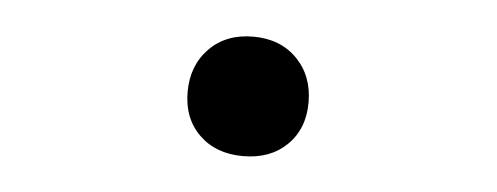

<svg xmlns="http://www.w3.org/2000/svg" viewBox="-27 -196 655 253"><g transform="rotate(5 300.0 -69.0)"><path d="M300 10Q264 10 242 -11.5Q220 -33 220 -68Q220 -103 242 -125.5Q264 -148 300 -148Q336 -148 358 -125.5Q380 -103 380 -68Q380 -33 358 -11.5Q336 10 300 10Z"/></g></svg>

Font: Pitagon Sans Mono Light
Style: Regular
Weight: 300
Monospace: yes
Designer: Travis Tran
Foundry: Pitagon
Version: Version 1.001; ttfautohint (v1.8.4.7-5d5b);gftools[0.9.26]